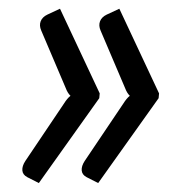

<svg xmlns="http://www.w3.org/2000/svg" viewBox="-20 -484 434 440"><path d="M208.5 -270 207.5 -259 69 -64.5 42.5 -78Q32 -83.5 31.2 -93.5Q30.5 -103.5 38 -115L126.5 -246.5Q134 -258.5 141.5 -264.5Q135 -270.5 130.5 -282.5L74.5 -414Q69.5 -425.5 73.2 -435.2Q77 -445 88.5 -450.5L117.5 -464ZM344.5 -270 343.5 -259 205 -64.5 178.5 -78Q168 -83.5 167.2 -93.5Q166.5 -103.5 174 -115L262.5 -246.5Q270 -258.5 277.5 -264.5Q271 -270.5 266.5 -282.5L210.5 -414Q205.5 -425.5 209.2 -435.2Q213 -445 224.5 -450.5L253.5 -464Z"/></svg>

Font: Lato 2
Style: Italic
Weight: 400
Italic angle: -7°
Designer: Lukasz Dziedzic with Adam Twardoch and Botio Nikoltchev
Foundry: tyPoland Lukasz Dziedzic
Version: Version 2.015; 2015-08-06; http://www.latofonts.com/